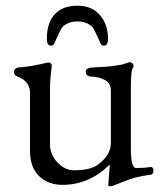

<svg xmlns="http://www.w3.org/2000/svg" viewBox="-20 -633 567 672"><path d="M172 -485Q167 -473 159 -473Q144 -473 144 -497Q144 -553 171.5 -583Q199 -613 250.5 -613Q302 -613 330 -580Q358 -547 358 -497Q358 -473 343 -473Q335 -473 331 -483Q327 -493 325.5 -495.5Q324 -498 317.5 -512.5Q311 -527 306 -535Q301 -543 286.5 -550.5Q272 -558 251 -558Q230 -558 215.5 -550.5Q201 -543 196 -535Q191 -527 184.5 -512.5Q178 -498 176.5 -495.5Q175 -493 172 -485ZM359 15 364 -51V-57Q292 14 199 14Q148 14 116.5 -17Q85 -48 85 -105V-308Q85 -348 42 -365Q29 -369 29 -381.5Q29 -394 44 -397Q79 -398 147 -414Q154 -415 158 -411Q162 -407 161 -400Q155 -354 155 -323V-128Q155 -92 181 -64.5Q207 -37 239 -37Q297 -37 323 -57Q368 -90 368 -132V-315Q368 -342 347 -353Q326 -364 303 -364.5Q280 -365 280 -382Q280 -390 288.5 -393.5Q297 -397 315 -397.5Q333 -398 351 -399.5Q369 -401 382 -403Q395 -405 400 -406Q406 -406 432 -415H434Q441 -415 445.5 -409Q450 -403 444 -393Q438 -383 438 -326V-114Q438 -45 456 -45Q487 -45 502 -48Q517 -51 517 -36Q517 -21 503 -21Q451 -14 412.5 2.5Q374 19 366.5 19Q359 19 359 15Z"/></svg>

Font: EB Garamond
Style: Regular
Weight: 400
Version: Version 0.012